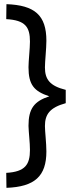

<svg xmlns="http://www.w3.org/2000/svg" viewBox="-20 -775 347 923"><path d="M117 -170C118 -135 124 -90 124 -54C124 15 102 51 10 56L11 128C147 123 203 72 203 -47C203 -86 196 -144 196 -169C196 -226 220 -258 296 -279V-343C219 -362 196 -394 196 -451C196 -479 203 -542 203 -579C203 -702 147 -750 11 -755L10 -683C102 -678 124 -645 124 -575C124 -542 117 -481 117 -452C117 -367 144 -336 217 -312C144 -288 117 -253 117 -170Z"/></svg>

Font: TitilliumText22L
Style: 400 wt
Weight: 400
Designer: Campivisivi
Foundry: Campivisivi
Version: 1.000